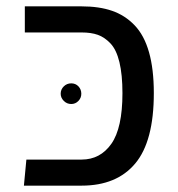

<svg xmlns="http://www.w3.org/2000/svg" viewBox="-20 -584 559 604"><path d="M55.2 0 63 -82H236.8Q295.4 -82 330.3 -131.6Q365.2 -181.2 365.2 -291Q365.2 -349.1 355.7 -388.4Q346.2 -427.7 327.6 -447.3Q309.1 -466.8 287.8 -474.4Q266.6 -481.9 236.8 -481.9H58.1V-564H236.8Q292 -564 332.5 -550Q373 -536.1 403.3 -504.6Q433.6 -473.1 448.7 -419.9Q463.9 -366.7 463.9 -291Q463.9 -139.6 405.5 -69.8Q347.2 0 236.8 0ZM204.1 -256.8Q190.4 -256.8 180.7 -266.6Q170.9 -276.4 170.9 -289.1Q170.9 -302.7 180.7 -312.3Q190.4 -321.8 204.1 -321.8Q217.8 -321.8 226.8 -312.3Q235.8 -302.7 235.8 -289.1Q235.8 -275.9 226.6 -266.4Q217.3 -256.8 204.1 -256.8Z"/></svg>

Font: FiraGO
Style: Regular
Weight: 400
Designer: bBox Type
Foundry: bBox Type GmbH
Version: Version 1.001;PS 001.001;hotconv 1.0.88;makeotf.lib2.5.64775